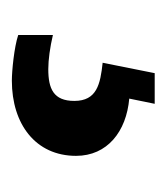

<svg xmlns="http://www.w3.org/2000/svg" viewBox="2 -52 287 332"><g transform="rotate(90 146.0 114.5)"><path d="M119 238C194 238 249 197 249 127C249 73 207 40 150 35L159 -9H106L88 81C125 85 154 91 154 130C154 166 133 175 99 175C83 175 61 172 40 167V227C61 234 102 238 119 238Z"/></g></svg>

Font: Noto Serif Myanmar Condensed ExtraBold
Style: Regular
Weight: 800
Width: 3
Designer: Ben Mitchell and the Monotype Design Team
Foundry: Monotype Imaging Inc.
Version: Version 2.106